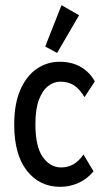

<svg xmlns="http://www.w3.org/2000/svg" viewBox="-20 -712 415 743"><path d="M213 11Q133 11 84 -51.5Q35 -114 35 -230Q35 -310 58.5 -364Q82 -418 122 -445.5Q162 -473 211 -473Q258 -473 292.5 -453Q327 -433 347 -397L307 -336Q288 -368 266 -382Q244 -396 213 -396Q189 -396 167 -379.5Q145 -363 131 -327Q117 -291 117 -231Q117 -145 145.5 -104.5Q174 -64 217 -64Q242 -64 263.5 -76Q285 -88 303 -114L342 -49Q317 -19 283.5 -4Q250 11 213 11ZM201 -507 155 -532 218 -692 286 -653Z"/></svg>

Font: Inconsolata Condensed SemiBold
Style: Regular
Weight: 600
Width: 3
Monospace: yes
Designer: Raph Levien, Cyreal, Brenton Simpson
Foundry: Raph Levien, Cyreal, Google
Version: Version 3.100; ttfautohint (v1.8.4.7-5d5b)